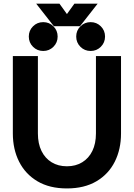

<svg xmlns="http://www.w3.org/2000/svg" viewBox="-20 -1034 743 1066"><path d="M190.4 -722.7H51.3V-293Q51.3 -205.1 86.2 -136.1Q121.1 -67.1 188 -27.5Q254.9 12.2 351.5 12.2Q448.2 12.2 515.4 -27.5Q582.5 -67.1 617.2 -136.1Q651.9 -205.1 651.9 -293V-722.7H512.7V-293Q512.7 -236.8 492.8 -196Q472.9 -155.3 436.6 -133.1Q400.4 -110.8 351.6 -110.8Q302.7 -110.8 266.5 -133.1Q230.2 -155.3 210.3 -196Q190.4 -236.8 190.4 -293ZM310.1 -1013.7H180.9L278.8 -888.7H399.9ZM393.1 -1013.7 303.2 -888.7H424.3L522.2 -1013.7ZM300 -831.1Q300 -864.5 276.7 -887.8Q253.4 -911.1 220 -911.1Q186.5 -911.1 163.2 -887.8Q139.9 -864.5 139.9 -831.1Q139.9 -797.6 163.2 -774.3Q186.5 -751 220 -751Q253.4 -751 276.7 -774.3Q300 -797.6 300 -831.1ZM563.2 -831.1Q563.2 -864.5 539.9 -887.8Q516.6 -911.1 483.2 -911.1Q449.7 -911.1 426.4 -887.8Q403.1 -864.5 403.1 -831.1Q403.1 -797.6 426.4 -774.3Q449.7 -751 483.2 -751Q516.6 -751 539.9 -774.3Q563.2 -797.6 563.2 -831.1Z"/></svg>

Font: Giphurs
Style: Regular
Weight: 400
Version: Version 2.010